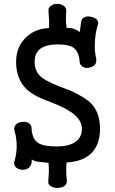

<svg xmlns="http://www.w3.org/2000/svg" viewBox="-20 -841 582 972"><path d="M227.5 -699.2 217.8 -698.2Q153.3 -693.4 109.4 -649.4Q61.5 -601.6 61.5 -528.3Q61.5 -440.4 114.3 -389.6Q152.3 -353.5 236.3 -324.2Q311.5 -294.9 346.7 -268.6Q394.5 -233.4 394.5 -188.5Q394.5 -143.6 359.4 -121.1Q327.1 -99.6 266.6 -99.6Q200.2 -99.6 173.8 -117.2Q142.6 -136.7 139.6 -192.4Q139.6 -210 124 -218.8Q110.4 -226.6 90.8 -223.6Q71.3 -221.7 60.5 -210Q47.9 -197.3 53.7 -178.7Q65.4 -137.7 64.5 -95.7Q63.5 -60.5 53.7 -26.4Q46.9 -7.8 60.5 5.9Q73.2 17.6 93.8 18.6Q114.3 18.6 127.9 6.8Q142.6 -7.8 140.6 -34.2Q149.4 -26.4 170.9 -22.5Q184.6 -20.5 216.8 -17.6L225.6 -16.6Q227.5 2 227.5 27.3Q226.6 53.7 224.6 75.2Q221.7 91.8 237.3 101.6Q250 110.4 270.5 110.4Q291 110.4 304.7 101.6Q319.3 91.8 318.4 75.2Q315.4 46.9 315.4 28.3Q314.5 -2 317.4 -18.6Q395.5 -22.5 439.5 -62.5Q486.3 -106.4 486.3 -188.5Q486.3 -269.5 442.4 -316.4Q413.1 -346.7 337.9 -381.8Q225.6 -420.9 188.5 -451.2Q155.3 -479.5 155.3 -528.3Q155.3 -578.1 192.4 -599.6Q220.7 -616.2 273.4 -616.2Q327.1 -616.2 351.6 -599.6Q378.9 -581.1 382.8 -532.2Q382.8 -513.7 397.5 -503.9Q410.2 -495.1 428.7 -498Q447.3 -500 459 -511.7Q470.7 -525.4 466.8 -544.9Q459 -577.1 460 -618.2Q460.9 -667 474.6 -713.9Q481.4 -728.5 470.7 -741.2Q460.9 -752 441.4 -755.9Q421.9 -760.7 408.2 -753.9Q391.6 -747.1 390.6 -728.5Q389.6 -719.7 387.7 -707Q386.7 -700.2 384.8 -687.5L383.8 -677.7Q374 -687.5 356.4 -694.3Q337.9 -700.2 317.4 -700.2Q314.5 -717.8 313.5 -738.3Q313.5 -756.8 315.4 -782.2Q317.4 -800.8 302.7 -811.5Q289.1 -821.3 269.5 -821.3Q250 -821.3 237.3 -811.5Q222.7 -800.8 225.6 -782.2Q227.5 -752.9 228.5 -738.3Q229.5 -716.8 227.5 -699.2Z"/></svg>

Font: Gungsuh
Style: Regular
Weight: 400
Version: Version 2.21